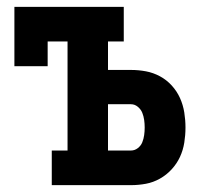

<svg xmlns="http://www.w3.org/2000/svg" viewBox="-20 -540 640 560"><path d="M131 0V-101H177V-419H119V-347H22V-520H341V-419H295V-336H362Q384 -336 405.5 -332Q427 -328 446.5 -317.5Q466 -307 481 -290.5Q496 -274 505 -254Q514 -234 517.5 -212Q521 -190 521 -168Q521 -146 517.5 -124Q514 -102 505 -82.5Q496 -63 481 -46.5Q466 -30 446.5 -19Q427 -8 405.5 -4Q384 0 362 0ZM295 -101H362Q373 -101 382 -108Q391 -115 395 -125Q399 -135 400.5 -146Q402 -157 402 -168Q402 -179 400.5 -190Q399 -201 395 -211Q391 -221 382 -228.5Q373 -236 362 -236H295Z"/></svg>

Font: Iosevka HT Extended
Style: Bold
Weight: 700
Width: 7
Monospace: yes
Designer: Belleve Invis
Foundry: Belleve Invis
Version: Version 32.3.0; ttfautohint (v1.8.4)